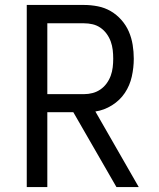

<svg xmlns="http://www.w3.org/2000/svg" viewBox="-20 -755 640 775"><path d="M88 0V-735H319Q347 -735 375 -729.5Q403 -724 427 -710Q451 -696 470 -674.5Q489 -653 500 -627.5Q511 -602 515.5 -574Q520 -546 520 -518Q520 -482 512 -446Q504 -410 484 -380Q464 -350 432 -330Q400 -310 365 -305L540 0H450L276 -302H171V0ZM319 -375Q337 -375 354 -379.5Q371 -384 385.5 -394Q400 -404 410.5 -418.5Q421 -433 427 -449.5Q433 -466 435 -483.5Q437 -501 437 -518Q437 -536 435 -553.5Q433 -571 427 -587.5Q421 -604 410.5 -618.5Q400 -633 385.5 -643Q371 -653 354 -657Q337 -661 319 -661H171V-375Z"/></svg>

Font: Monocode
Style: Regular
Weight: 400
Designer: Belleve Invis
Foundry: Belleve Invis
Version: Version 16.1.0; ttfautohint (v1.8.4)